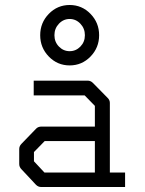

<svg xmlns="http://www.w3.org/2000/svg" viewBox="-20 -799 580 769"><path d="M175.5 -743.5Q210 -779 259 -779Q308 -779 342.5 -743.5Q377 -708 377 -658Q377 -608 342.5 -572.5Q308 -537 259 -537Q210 -537 175.5 -572.5Q141 -608 141 -658Q141 -708 175.5 -743.5ZM216 -704Q198 -685 198 -658Q198 -631 216 -612.5Q234 -594 259 -594Q284 -594 302 -612.5Q320 -631 320 -658Q320 -685 302 -704Q284 -723 259 -723Q234 -723 216 -704ZM360 -108V-234H159L116 -190V-153L158 -108ZM420 -108H481V-50H145Q133 -50 124 -59L66 -121Q57 -130 57 -142V-202Q57 -214 66 -223L125 -284Q133 -292 146 -292H360V-375L319 -417H115V-476H331Q343 -476 352 -467L411 -407Q420 -398 420 -387Z"/></svg>

Font: IBM 3270
Style: Regular
Weight: 400
Monospace: yes
Version: Version 2.3.1